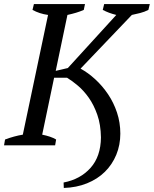

<svg xmlns="http://www.w3.org/2000/svg" viewBox="-40 -720 762 951"><path d="M460 -39Q459 -103 442 -151.5Q425 -200 400 -235.5Q375 -271 346 -295.5Q317 -320 292 -335H228L169 -53Q189 -49 207 -43Q225 -37 238 -29L233 0H-20L-15 -29Q30 -46 73 -53L198 -646Q155 -652 121 -671L128 -700H381L375 -671Q357 -663 337 -657Q317 -651 294 -646L236 -369L296 -383L536 -646Q516 -651 500 -657Q484 -663 469 -671L476 -700H702L695 -671Q676 -661 654 -655.5Q632 -650 613 -646L359 -380Q396 -360 431.5 -327.5Q467 -295 495 -253.5Q523 -212 539.5 -162.5Q556 -113 556 -58Q556 -2 536 46.5Q516 95 479.5 131Q443 167 391 188Q339 209 276 211L275 184Q358 168 408.5 111.5Q459 55 460 -39Z"/></svg>

Font: PTSerifItalic
Style: Italic
Weight: 400
Italic angle: -12°
Designer: A.Korolkova, O.Umpeleva, V.Yefimov
Foundry: ParaType Ltd
Version: Version 1.000W OFL